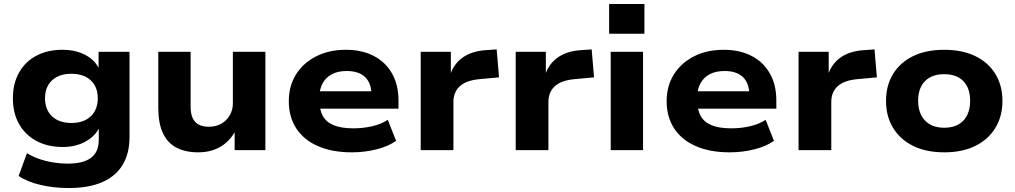

<svg xmlns="http://www.w3.org/2000/svg" viewBox="-20 -757 5119 968"><path d="M327 191Q252 191 185 175.5Q118 160 74 130L116 15Q142 32 176.5 44Q211 56 248.5 62Q286 68 322 68Q400 68 439 38.5Q478 9 478 -51V-117H482Q462 -72 412.5 -44Q363 -16 296 -16Q220 -16 163.5 -46.5Q107 -77 76 -132Q45 -187 45 -261Q45 -336 76 -391Q107 -446 163 -476Q219 -506 295 -506Q363 -506 413 -478.5Q463 -451 482 -404H477V-496H633V-66Q633 17 598 74.5Q563 132 495 161.5Q427 191 327 191ZM340 -137Q402 -137 437.5 -170.5Q473 -204 473 -262Q473 -319 437.5 -352Q402 -385 340 -385Q278 -385 242.5 -352Q207 -319 207 -262Q207 -204 242.5 -170.5Q278 -137 340 -137Z M979 11Q914 11 869 -13Q824 -37 801 -86.5Q778 -136 778 -214V-496H941V-219Q941 -184 951.5 -161.5Q962 -139 982.5 -128.5Q1003 -118 1033 -118Q1069 -118 1096 -133.5Q1123 -149 1138.5 -176Q1154 -203 1154 -235V-496H1318V0H1163V-99H1168Q1140 -46 1092 -17.5Q1044 11 979 11Z M1754 11Q1654 11 1582.5 -20.5Q1511 -52 1473.5 -110Q1436 -168 1436 -247Q1436 -323 1472 -381Q1508 -439 1573 -472.5Q1638 -506 1724 -506Q1804 -506 1863.5 -475.5Q1923 -445 1956 -387.5Q1989 -330 1989 -250V-209H1568V-297H1870L1853 -280Q1852 -339 1820 -369Q1788 -399 1728 -399Q1684 -399 1653.5 -383Q1623 -367 1606.5 -337Q1590 -307 1590 -264V-253Q1590 -204 1607.5 -172.5Q1625 -141 1663 -125.5Q1701 -110 1762 -110Q1811 -110 1856.5 -120.5Q1902 -131 1935 -153L1977 -47Q1938 -19 1878 -4Q1818 11 1754 11Z M2101 0V-496H2253V-371H2247Q2264 -431 2310 -465Q2356 -499 2428 -504L2484 -508L2496 -367L2398 -358Q2331 -352 2298.5 -322.5Q2266 -293 2266 -243V0Z M2580 0V-496H2732V-371H2726Q2743 -431 2789 -465Q2835 -499 2907 -504L2963 -508L2975 -367L2877 -358Q2810 -352 2777.5 -322.5Q2745 -293 2745 -243V0Z M3051 -587V-737H3229V-587ZM3059 0V-496H3222V0Z M3659 11Q3559 11 3487.5 -20.5Q3416 -52 3378.5 -110Q3341 -168 3341 -247Q3341 -323 3377 -381Q3413 -439 3478 -472.5Q3543 -506 3629 -506Q3709 -506 3768.5 -475.5Q3828 -445 3861 -387.5Q3894 -330 3894 -250V-209H3473V-297H3775L3758 -280Q3757 -339 3725 -369Q3693 -399 3633 -399Q3589 -399 3558.5 -383Q3528 -367 3511.5 -337Q3495 -307 3495 -264V-253Q3495 -204 3512.5 -172.5Q3530 -141 3568 -125.5Q3606 -110 3667 -110Q3716 -110 3761.5 -120.5Q3807 -131 3840 -153L3882 -47Q3843 -19 3783 -4Q3723 11 3659 11Z M4006 0V-496H4158V-371H4152Q4169 -431 4215 -465Q4261 -499 4333 -504L4389 -508L4401 -367L4303 -358Q4236 -352 4203.5 -322.5Q4171 -293 4171 -243V0Z M4741 11Q4649 11 4583.5 -21.5Q4518 -54 4482.5 -112.5Q4447 -171 4447 -248Q4447 -326 4482.5 -384Q4518 -442 4583.5 -474Q4649 -506 4740 -506Q4832 -506 4897.5 -474Q4963 -442 4998.5 -384Q5034 -326 5034 -248Q5034 -171 4998.5 -112.5Q4963 -54 4897.5 -21.5Q4832 11 4741 11ZM4740 -113Q4803 -113 4837 -149Q4871 -185 4871 -249Q4871 -313 4837 -348Q4803 -383 4740 -383Q4678 -383 4643.5 -348Q4609 -313 4609 -249Q4609 -185 4644 -149Q4679 -113 4740 -113Z"/></svg>

Font: Nunito Sans 10pt SemiExpanded ExtraBold
Style: Regular
Weight: 800
Width: 6
Designer: Vernon Adams
Foundry: Vernon Adams
Version: Version 3.101;gftools[0.9.27]